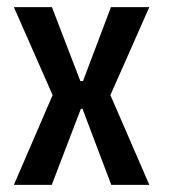

<svg xmlns="http://www.w3.org/2000/svg" viewBox="-20 -520 490 540"><path d="M400 -500 290.5 -252.5 400 0H293L212 -214H207.5L125.5 0H19L128 -252.5L19 -500H126L206 -292H213.5L292 -500Z"/></svg>

Font: League Mono Condensed Medium
Style: Regular
Weight: 500
Width: 1
Designer: Tyler Finck
Foundry: The League of Moveable Type / Tyler Finck
Version: Version 2.210